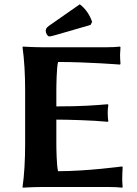

<svg xmlns="http://www.w3.org/2000/svg" viewBox="-20 -863 634 886"><path d="M240 -200V-311C288 -311 408 -308 477 -301L480 -304C478 -313 477 -333 477 -342C477 -351 478 -370 480 -379L477 -382C418 -377 358 -372 240 -372V-445C240 -462 241 -553 248 -577C382 -577 534 -565 534 -565L536 -569C535 -577 534 -601 534 -610C534 -618 535 -631 536 -645L534 -648C518 -646 495 -645 474 -645H170C136 -645 86 -648 86 -648L84 -645C92 -588 96 -520 96 -445V-200C96 -125 92 -54 84 0L85 3C85 3 135 0 170 0H484C505 0 528 1 544 3L546 0C545 -13 544 -26 544 -36C544 -46 545 -83 546 -91L544 -95C544 -95 382 -73 248 -73C241 -97 240 -183 240 -200ZM348 -843 206 -744C193 -735 191 -727 191 -720C191 -711 199 -695 207 -695C215 -695 224 -698 246 -704L398 -748L405 -762C396 -791 375 -824 348 -843Z"/></svg>

Font: Libertinus Sans
Style: Bold
Weight: 700
Designer: Philipp H. Poll, Khaled Hosny
Foundry: Caleb Maclennan
Version: Version 7.050;RELEASE